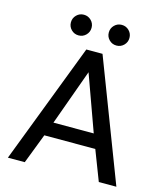

<svg xmlns="http://www.w3.org/2000/svg" viewBox="-128 -981 925 1077"><g transform="rotate(15 335.0 -442.5)"><path d="M20 0 288 -700H382L650 0H548L481 -174H185L118 0ZM216 -256H450L333 -580ZM225 -765Q200 -765 182.5 -782.5Q165 -800 165 -825Q165 -850 182.5 -867.5Q200 -885 225 -885Q250 -885 267.5 -867.5Q285 -850 285 -825Q285 -800 267.5 -782.5Q250 -765 225 -765ZM445 -765Q420 -765 402.5 -782.5Q385 -800 385 -825Q385 -850 402.5 -867.5Q420 -885 445 -885Q470 -885 487.5 -867.5Q505 -850 505 -825Q505 -800 487.5 -782.5Q470 -765 445 -765Z"/></g></svg>

Font: Golos Text
Style: Regular
Weight: 400
Designer: A.Korolkova, Vitaly Kuzmin
Foundry: ParaType Ltd
Version: Version 2.004